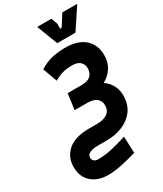

<svg xmlns="http://www.w3.org/2000/svg" viewBox="-343 -1040 1163 1370"><g transform="rotate(-30 238.5 -355.5)"><path d="M123 229Q68 229 25.5 208.5Q-17 188 -40.5 150Q-64 112 -64 58Q-64 -26 -5 -76.5Q54 -127 169 -127H238Q288 -127 319.5 -148.5Q351 -170 351 -214Q351 -247 327.5 -269.5Q304 -292 245 -292H145L163 -422H276Q329 -422 352.5 -444.5Q376 -467 376 -504Q376 -536 355 -557Q334 -578 290 -578Q244 -578 211 -569Q178 -560 140 -538L97 -656Q153 -691 204.5 -701.5Q256 -712 309 -712Q380 -712 428 -689Q476 -666 500.5 -624.5Q525 -583 525 -525Q525 -469 497 -425Q469 -381 421 -356Q443 -343 460.5 -321.5Q478 -300 488.5 -272Q499 -244 499 -210Q499 -139 464 -90Q429 -41 369 -15.5Q309 10 234 10H157Q122 10 96.5 21.5Q71 33 71 58Q71 75 83.5 85.5Q96 96 118 96Q177 96 241.5 80Q306 64 356 48L361 184Q297 203 236 216Q175 229 123 229ZM277 -768 211 -940H328L346 -890L347 -853Q347 -847 352.5 -846Q358 -845 362 -852L418 -940H541L427 -768Z"/></g></svg>

Font: Finlandica
Style: Italic
Weight: 400
Italic angle: -8°
Designer: Niklas Ekholm, Juho Hiilivirta, Jaakko Suomalainen
Foundry: Helsinki Type Studio
Version: Version 1.064